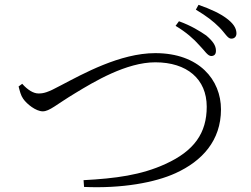

<svg xmlns="http://www.w3.org/2000/svg" viewBox="-20 -810 1040 795"><path d="M805 -623C828 -600 840 -577 856 -578C869 -579 875 -587 874 -603C873 -622 862 -639 834 -663C808 -681 771 -704 721 -722L707 -703C752 -676 783 -648 805 -623ZM888 -697C912 -673 923 -649 938 -650C952 -650 960 -660 959 -674C958 -695 945 -714 918 -734C893 -753 854 -772 802 -790L791 -770C836 -743 863 -722 888 -697ZM72 -463 57 -452C62 -433 66 -415 76 -401C91 -379 129 -349 157 -349C185 -349 213 -377 291 -424C370 -472 503 -552 623 -552C754 -552 836 -483 836 -368C836 -259 784 -185 665 -131C565 -85 458 -71 326 -64L328 -36C485 -29 622 -54 707 -93C817 -143 895 -228 895 -357C895 -479 805 -590 623 -590C477 -590 323 -504 233 -457C176 -426 160 -423 139 -423C119 -423 95 -437 72 -463Z"/></svg>

Font: Noto Serif CJK KR Light
Style: Regular
Weight: 300
Designer: Ryoko NISHIZUKA 西塚涼子 (kana & ideographs); Frank Grießhammer (Latin, Greek & Cyrillic); Wenlong ZHANG 张文龙 (bopomofo); San
Foundry: Adobe
Version: Version 2.001;hotconv 1.1.0;makeotfexe 2.6.0